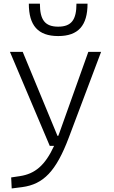

<svg xmlns="http://www.w3.org/2000/svg" viewBox="-20 -803 626 1057"><path d="M44.4 234.4 102.1 227.1C218.8 211.4 288.6 140.6 358.9 -45.9L536.6 -517.6H466.3L306.6 -70.3C304.7 -64.9 302.7 -60.1 300.8 -55.2H296.4L105 -517.6H34.7L253.9 0H277.8C227.5 108.9 171.9 153.8 90.3 166.5L41.5 173.8ZM300.3 -604.5C410.6 -604.5 461.9 -662.1 461.9 -782.7H400.9C400.9 -696.3 375 -656.2 300.3 -656.2C227.1 -656.2 199.7 -694.3 199.7 -782.7H138.7C138.7 -663.1 189 -604.5 300.3 -604.5Z"/></svg>

Font: Cascadia Code PL Light
Style: Regular
Weight: 300
Monospace: yes
Designer: Aaron Bell
Foundry: Saja Typeworks
Version: Version 2404.023